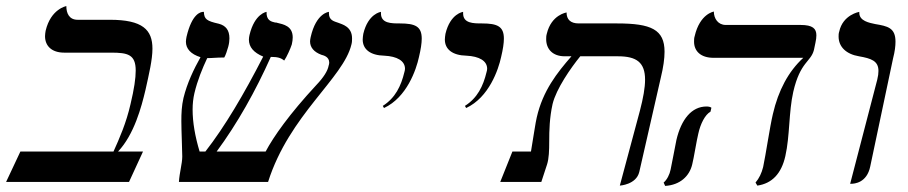

<svg xmlns="http://www.w3.org/2000/svg" viewBox="-67 -598 2985 631"><path d="M294 -533H188C160 -533 151 -555 151 -578C151 -578 100 -569 83 -497C82 -491 81 -485 81 -479C81 -447 103 -425 144 -425H298C353 -425 379 -419 379 -366C379 -341 374 -306 362 -256C348 -194 325 -142 306 -100H0L-47 0H357L403 -100H321C374 -156 398 -247 411 -302C423 -356 434 -402 434 -438C434 -500 402 -533 294 -533Z M1088 -452C1090 -459 1090 -466 1090 -472C1090 -511 1057 -518 1045 -523C1031 -528 1014 -531 1014 -554V-559C1014 -559 972 -556 954 -476C953 -471 952 -466 952 -462C952 -442 965 -427 989 -418C996 -416 1015 -412 1015 -392C1015 -389 1014 -385 1013 -382C1010 -365 996 -343 973 -319C884 -223 832 -149 806 -100H645C713 -192 773 -299 823 -411C845 -411 856 -408 867 -399C875 -410 888 -439 892 -452C894 -461 895 -468 895 -475C895 -513 864 -518 844 -523C842 -524 840 -524 837 -524C824 -527 808 -531 809 -559C809 -559 770 -554 753 -483C752 -478 751 -473 751 -468C751 -443 767 -425 798 -412C735 -289 672 -182 608 -100H589C574 -150 566 -196 566 -238C566 -257 568 -275 572 -292C582 -334 598 -373 614 -407C632 -407 643 -409 670 -409C674 -415 680 -433 683 -444C686 -455 687 -464 687 -472C687 -499 675 -514 652 -520C612 -529 604 -535 603 -559H601C593 -559 564 -554 546 -477C545 -471 544 -466 544 -461C544 -438 560 -420 592 -410C570 -371 548 -325 536 -276C530 -250 529 -226 529 -200C529 -167 532 -107 532 -84C532 -60 523 -32 521 0H814C884 -221 1062 -341 1088 -452Z M1195 -243C1270 -278 1301 -369 1310 -411C1316 -436 1319 -456 1319 -471C1319 -511 1298 -521 1247 -521C1219 -521 1185 -521 1185 -554V-559C1185 -559 1143 -554 1127 -487C1126 -480 1125 -474 1125 -468C1125 -436 1150 -416 1196 -415C1238 -413 1264 -398 1264 -372C1264 -368 1263 -365 1262 -361C1251 -315 1232 -276 1191 -250Z M1465 -243C1540 -278 1571 -369 1580 -411C1586 -436 1589 -456 1589 -471C1589 -511 1568 -521 1517 -521C1489 -521 1455 -521 1455 -554V-559C1455 -559 1413 -554 1397 -487C1396 -480 1395 -474 1395 -468C1395 -436 1420 -416 1466 -415C1508 -413 1534 -398 1534 -372C1534 -368 1533 -365 1532 -361C1521 -315 1502 -276 1461 -250Z M1970 12C1970 12 2024 9 2034 -33L2105 -344C2113 -377 2117 -405 2117 -428C2117 -501 2073 -521 1961 -521H1835C1808 -521 1795 -534 1795 -557C1795 -557 1745 -550 1730 -487C1728 -480 1728 -475 1728 -469C1728 -437 1749 -413 1789 -413H1811C1764 -359 1717 -300 1697 -212C1694 -202 1684 -135 1678 -100H1617L1577 0H1712L1731 -58C1737 -77 1738 -103 1738 -134C1738 -169 1739 -211 1749 -256C1761 -306 1809 -375 1840 -413H1964C2025 -413 2053 -393 2053 -336C2053 -310 2047 -276 2036 -234Z M2540 -296C2563 -396 2598 -394 2608 -434L2613 -458C2615 -467 2616 -475 2616 -482C2616 -504 2604 -516 2564 -516H2318C2293 -516 2279 -537 2279 -560C2279 -560 2233 -553 2216 -479C2214 -473 2214 -467 2214 -461C2214 -430 2236 -408 2278 -408H2573C2524 -363 2491 -301 2473 -223C2463 -181 2450 -91 2441 -49C2436 -29 2428 -12 2416 2L2422 12C2470 5 2501 -27 2514 -85C2529 -151 2525 -230 2540 -296ZM2228 -159C2235 -191 2250 -221 2268 -231L2271 -244C2267 -247 2261 -248 2255 -248C2206 -248 2172 -206 2156 -138C2152 -119 2141 -59 2137 -41C2134 -25 2125 -7 2114 2L2119 13C2168 10 2199 -19 2208 -58C2213 -77 2223 -140 2228 -159Z M2727 6H2730C2741 6 2782 3 2793 -51L2868 -406C2874 -429 2876 -447 2876 -461C2876 -507 2850 -512 2809 -519C2790 -523 2757 -529 2757 -556V-559C2757 -559 2703 -550 2691 -494C2689 -488 2689 -483 2689 -478C2689 -444 2714 -420 2756 -413C2796 -406 2820 -398 2820 -365C2820 -357 2819 -348 2816 -336Z"/></svg>

Font: Libertinus Serif
Style: Italic
Weight: 400
Italic angle: -12°
Designer: Philipp H. Poll, Khaled Hosny
Foundry: Caleb Maclennan
Version: Version 7.050;RELEASE